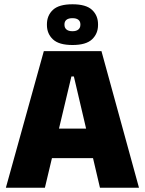

<svg xmlns="http://www.w3.org/2000/svg" viewBox="-20 -878 678 898"><path d="M7.5 0 185 -639H454.5L630 0H447.5L325.5 -520.5H314L190 0ZM175 -138.5V-276.5H461.5V-138.5ZM199.5 -761V-764.5Q199.5 -805.5 227.5 -831.8Q255.5 -858 319 -858Q382.5 -858 410.5 -831.8Q438.5 -805.5 438.5 -764.5V-761Q438.5 -720.5 410.5 -694Q382.5 -667.5 319 -667.5Q255.5 -667.5 227.5 -694Q199.5 -720.5 199.5 -761ZM281.5 -762Q281.5 -748 291 -740Q300.5 -732 319 -732Q337 -732 346.5 -740Q356 -748 356 -762V-764Q356 -778 346.5 -785.5Q337 -793 319 -793Q300.5 -793 291 -785.5Q281.5 -778 281.5 -764Z"/></svg>

Font: Anek Tamil Medium ExtraBold
Style: Regular
Weight: 800
Version: Version 1.003